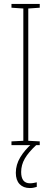

<svg xmlns="http://www.w3.org/2000/svg" viewBox="-20 -734 259 971"><path d="M181 0H38V-19L98 -22V-691L38 -695V-714H181V-695L123 -691V-22L181 -19ZM87 136Q87 193 132 193Q141 193 151.5 191Q162 189 166 188V211Q160 213 151 215Q142 217 131 217Q98 217 79 197Q60 177 60 140Q60 99 82.5 61.5Q105 24 143 -9L163 0Q124 36 105.5 68Q87 100 87 136Z"/></svg>

Font: Noto Sans Thai Looped ExtraCondensed Thin
Style: Regular
Weight: 100
Width: 2
Designer: Sasikarn Vongin, Ben Mitchell
Foundry: The Fontpad Ltd
Version: Version 1.001; ttfautohint (v1.8.4.7-5d5b)